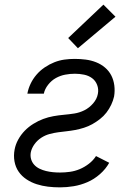

<svg xmlns="http://www.w3.org/2000/svg" viewBox="-20 -796 590 828"><path d="M239 12Q212 12 187 9Q162 6 138.5 -1.5Q115 -9 94.5 -22.5Q74 -36 60.5 -55.5Q47 -75 42.5 -100Q38 -125 43 -151Q47 -173 58.5 -194Q70 -215 86.5 -232Q103 -249 124 -262Q145 -275 166.5 -283Q188 -291 210.5 -295Q233 -299 255.5 -301Q278 -303 300.5 -306.5Q323 -310 344 -320.5Q365 -331 381.5 -350Q398 -369 402 -391Q406 -411 399 -429.5Q392 -448 377 -459Q362 -470 342.5 -474Q323 -478 303 -478Q282 -478 261 -474Q240 -470 221 -459.5Q202 -449 187.5 -430.5Q173 -412 169 -392H98Q102 -414 112 -435Q122 -456 137.5 -474Q153 -492 173 -505.5Q193 -519 214.5 -527.5Q236 -536 258 -539Q280 -542 302 -542Q326 -542 349.5 -539Q373 -536 394.5 -527.5Q416 -519 433 -504.5Q450 -490 460 -470.5Q470 -451 473 -427.5Q476 -404 472 -380Q468 -362 459.5 -344Q451 -326 439 -310.5Q427 -295 411 -282.5Q395 -270 378 -260.5Q361 -251 342 -245Q323 -239 304.5 -235.5Q286 -232 267.5 -230Q249 -228 230.5 -225.5Q212 -223 193.5 -218Q175 -213 158 -202Q141 -191 129 -174.5Q117 -158 113 -140Q110 -124 114 -110Q118 -96 127.5 -85.5Q137 -75 150.5 -68.5Q164 -62 178.5 -58.5Q193 -55 208 -53.5Q223 -52 239 -52Q260 -52 281.5 -55Q303 -58 323.5 -66.5Q344 -75 363 -89.5Q382 -104 394 -123L451 -94Q436 -67 411 -45Q386 -23 357 -10.5Q328 2 298 7Q268 12 239 12ZM316 -588 274 -632 426 -776 478 -724Z"/></svg>

Font: Lode Term
Style: Italic
Weight: 400
Italic angle: -11°
Monospace: yes
Designer: Belleve Invis
Foundry: Belleve Invis
Version: Version 29.2.0